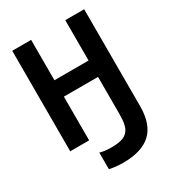

<svg xmlns="http://www.w3.org/2000/svg" viewBox="-200 -747 950 1056"><g transform="rotate(-30 275.0 -218.5)"><path d="M267.1 200.7Q247.6 200.7 226.1 198.7Q204.6 196.8 181.2 191.4V86.4Q201.7 91.8 219.5 93.5Q237.3 95.2 253.4 95.2Q292.5 95.2 317.6 88.1Q342.8 81.1 357.4 64.7Q372.1 48.3 377.7 22Q383.3 -4.4 383.3 -43V-277.8H166.5V0H46.4V-638.2H166.5V-381.8H383.3V-638.2H503.4V-22.9Q503.4 91.3 445.3 146Q387.2 200.7 267.1 200.7Z"/></g></svg>

Font: Code New Roman
Style: Bold
Weight: 700
Monospace: yes
Designer: Sam Radian
Foundry: Code New Roman
Version: Version 1.508 October 19, 2014